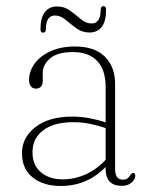

<svg xmlns="http://www.w3.org/2000/svg" viewBox="-20 -608 496 638"><path d="M53 -99Q53 -151 97.8 -185.8Q142.5 -220.5 220 -220.5Q250.5 -220.5 278.8 -215Q307 -209.5 331 -201.5V-319Q331 -376 302.8 -405.5Q274.5 -435 222.5 -435Q171 -435 146.5 -414Q122 -393 122 -365.5V-338.5Q122 -313.5 98.5 -313.5Q88.5 -313.5 82.5 -321.5Q76.5 -329.5 76.5 -342Q76.5 -371 95 -396.5Q113.5 -422 148 -437.8Q182.5 -453.5 229.5 -453.5Q294.5 -453.5 328.5 -419.8Q362.5 -386 362.5 -329V-46.5Q362.5 -11 388 -11Q398.5 -11 404.2 -15.5Q410 -20 413 -26Q418.5 -33.5 422.5 -33.5Q429.5 -33.5 429.5 -24.5Q429.5 -12 417.2 -1.2Q405 9.5 384.5 9.5Q331 9.5 331 -47.5V-53Q269.5 10 182 10Q124 10 88.5 -18.5Q53 -47 53 -99ZM88 -102.5Q88 -58.5 116.2 -35.2Q144.5 -12 188 -12Q227.5 -12 264.5 -28.5Q301.5 -45 331 -77V-182.5Q307 -190.5 280.2 -196.2Q253.5 -202 223 -202Q159.5 -202 123.8 -175.2Q88 -148.5 88 -102.5ZM277.5 -500Q252.5 -500 233.8 -514Q215 -528 198 -542.2Q181 -556.5 162.5 -556.5Q132.5 -556.5 132.5 -511Q132.5 -499.5 123.5 -499.5Q114.5 -499.5 114.5 -510.5Q114.5 -549 129 -567.8Q143.5 -586.5 169.5 -586.5Q194.5 -586.5 213.2 -572.5Q232 -558.5 248.8 -544.2Q265.5 -530 284.5 -530Q314.5 -530 314.5 -575.5Q314.5 -587.5 324 -587.5Q332.5 -587.5 332.5 -575.5Q332.5 -537 318 -518.5Q303.5 -500 277.5 -500Z"/></svg>

Font: Fraunces 72pt S050 Thin
Style: Regular
Weight: 100
Version: Version 1.000; ttfautohint (v1.8.3)